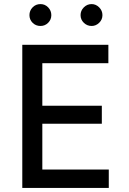

<svg xmlns="http://www.w3.org/2000/svg" viewBox="-20 -919 631 939"><path d="M89 0V-700H510V-610H187V-402H478V-314H187V-90H512V0ZM428 -792Q406 -792 390 -807.5Q374 -823 374 -845Q374 -867 390 -883Q406 -899 428 -899Q449 -899 465 -883Q481 -867 481 -845Q481 -823 465 -807.5Q449 -792 428 -792ZM178 -792Q155 -792 139.5 -807.5Q124 -823 124 -845Q124 -867 139.5 -883Q155 -899 178 -899Q200 -899 215.5 -883Q231 -867 231 -845Q231 -823 215.5 -807.5Q200 -792 178 -792Z"/></svg>

Font: Figtree Medium
Style: Regular
Weight: 500
Designer: Erik Kennedy
Foundry: Erik Kennedy
Version: Version 2.001; ttfautohint (v1.8.4.7-5d5b);gftools[0.9.27]